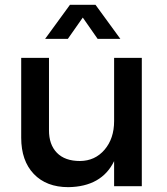

<svg xmlns="http://www.w3.org/2000/svg" viewBox="-20 -772 693 796"><path d="M167 -610.8 270 -752H376L479 -610.8H384.8L323.2 -699.2L261.2 -610.8ZM67.9 -201.2V-532.2H183.1V-232.9Q182.6 -172.9 215.8 -138.7Q249 -104.5 311.5 -104.5Q374 -105 413.6 -151.4Q453.1 -197.8 453.1 -270V-532.2H567.9V0H453.1V-104Q401.4 2 263.2 3.9Q172.4 3.9 120.1 -50.8Q67.9 -105.5 67.9 -201.2Z"/></svg>

Font: TruenoRg
Style: Book
Weight: 400
Designer: Julieta Ulanovsky
Foundry: Julieta Ulanovsky
Version: Version 3.001b